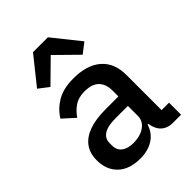

<svg xmlns="http://www.w3.org/2000/svg" viewBox="-227 -885 1003 1003"><g transform="rotate(-45 274.5 -383.0)"><path d="M520 0H459Q429 0 407.5 -13.5Q386 -27 375 -52Q364 -77 364 -111V-120L395 -87H360Q345 -39 305 -13.5Q265 12 208 12Q128 12 84 -30Q40 -72 40 -143Q40 -195 65.5 -229.5Q91 -264 140 -281.5Q189 -299 262 -299H356V-343Q356 -390 330 -416.5Q304 -443 249 -443Q204 -443 174.5 -422.5Q145 -402 125 -372L60 -431Q86 -475 133.5 -503.5Q181 -532 256 -532Q356 -532 410.5 -484.5Q465 -437 465 -350V-89H520ZM356 -229H264Q207 -229 179 -211Q151 -193 151 -159V-141Q151 -107 175 -89Q199 -71 239 -71Q273 -71 299 -81Q325 -91 340.5 -110Q356 -129 356 -154ZM204 -778H314L434 -628L378 -585L259 -702L140 -585L84 -628Z"/></g></svg>

Font: IBM Plex Sans Medium
Style: Regular
Weight: 500
Designer: Mike Abbink, Paul van der Laan, Pieter van Rosmalen
Foundry: Bold Monday
Version: Version 3.201